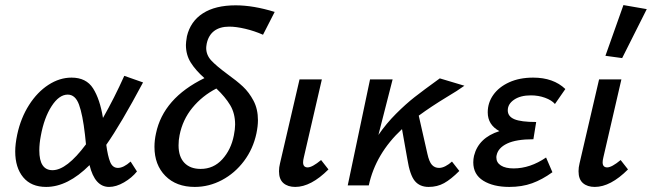

<svg xmlns="http://www.w3.org/2000/svg" viewBox="-20 -731 2570 757"><path d="M495 -94 520 -55Q500 -30 469 -12Q438 6 410 6Q354 6 333 -80Q247 6 162 6Q103 6 71.5 -32Q40 -70 40 -134Q40 -163 48 -201Q62 -266 94.5 -317Q127 -368 171 -396.5Q215 -425 262 -425Q320 -425 347 -382.5Q374 -340 386 -266Q431 -345 470 -432L544 -406Q456 -241 399 -160Q405 -115 414.5 -92Q424 -69 445 -69Q467 -69 495 -94ZM319 -162 315 -200Q306 -279 291.5 -318.5Q277 -358 247 -358Q213 -358 183.5 -312.5Q154 -267 141 -196Q135 -165 135 -138Q135 -60 187 -60Q243 -60 319 -162Z M795 -559Q793 -547 793 -542Q793 -514 813 -492.5Q833 -471 875 -440Q914 -412 938 -389.5Q962 -367 979.5 -334Q997 -301 997 -257Q997 -234 991 -205Q978 -144 942 -96Q906 -48 855 -21Q804 6 748 6Q675 6 632 -37.5Q589 -81 589 -152Q589 -178 595 -205Q624 -344 786 -423Q751 -454 732 -484.5Q713 -515 713 -554Q713 -564 717 -588Q731 -647 780 -678.5Q829 -710 909 -710Q979 -710 1063 -684L1017 -594Q983 -609 947 -617.5Q911 -626 884 -626Q847 -626 824.5 -609Q802 -592 795 -559ZM907 -240Q907 -284 887.5 -316.5Q868 -349 833 -382Q777 -353 738.5 -306Q700 -259 688 -198Q684 -179 684 -158Q684 -113 707 -89Q730 -65 771 -65Q822 -65 856.5 -103Q891 -141 902 -197Q907 -222 907 -240Z M1080 -56Q1080 -71 1084 -87L1161 -418H1249L1178 -111Q1175 -99 1175 -91Q1175 -71 1193 -71Q1211 -71 1246 -100L1275 -63Q1206 6 1144 6Q1115 6 1097.5 -9Q1080 -24 1080 -56Z M1762 -94 1791 -57Q1758 -24 1731 -9Q1704 6 1670 6Q1635 6 1615.5 -17.5Q1596 -41 1586 -104L1565 -222Q1461 -125 1434 0H1351L1439 -418H1528L1472 -199Q1503 -244 1541.5 -282.5Q1580 -321 1614.5 -348Q1649 -375 1714 -422L1811 -393Q1785 -374 1741 -348Q1680 -311 1631 -275L1665 -125Q1672 -93 1683 -81Q1694 -69 1711 -69Q1723 -69 1736.5 -76Q1750 -83 1762 -94Z M2209 -380 2168 -321Q2155 -336 2129 -345.5Q2103 -355 2073 -355Q2032 -355 2007 -338Q1982 -321 1982 -296Q1982 -272 2008 -261Q2034 -250 2094 -250L2083 -182Q2015 -182 1979.5 -165Q1944 -148 1938 -119Q1937 -116 1937 -110Q1937 -90 1955 -78.5Q1973 -67 2005 -67Q2070 -67 2133 -110L2158 -52Q2118 -23 2078 -8.5Q2038 6 1988 6Q1925 6 1885.5 -18.5Q1846 -43 1846 -91Q1846 -104 1849 -117Q1867 -188 1949 -214Q1903 -239 1903 -288Q1903 -326 1925 -357Q1947 -388 1987.5 -406.5Q2028 -425 2082 -425Q2162 -425 2209 -380Z M2261 -56Q2261 -71 2265 -87L2342 -418H2430L2359 -111Q2356 -99 2356 -91Q2356 -71 2374 -71Q2392 -71 2427 -100L2456 -63Q2387 6 2325 6Q2296 6 2278.5 -9Q2261 -24 2261 -56ZM2367 -511 2438 -711 2530 -695 2433 -502Z"/></svg>

Font: Ysabeau Semibold
Style: Italic
Weight: 600
Italic angle: -12°
Designer: Christian Thalmann (Catharsis Fonts)
Version: Version 0.003